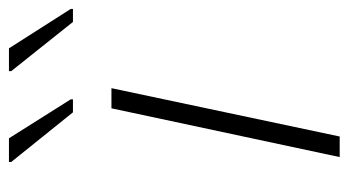

<svg xmlns="http://www.w3.org/2000/svg" viewBox="-195 -584 779 429"><g transform="rotate(-90 194.5 -369.5)"><path d="M58 0 167 -510H212L104 0ZM158 -596 47 -734V-739H100L187 -601V-596ZM360 -596 250 -734V-739H301L389 -601V-596Z"/></g></svg>

Font: Saira Expanded ExtraLight
Style: Italic
Weight: 250
Width: 7
Italic angle: -12°
Designer: Hector Gatti with collaboration of the Omnibus-Type team
Foundry: Omnibus-Type
Version: Version 1.101